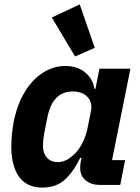

<svg xmlns="http://www.w3.org/2000/svg" viewBox="-20 -835 631 867"><path d="M523 0H430Q393 0 367.5 -20Q342 -40 342 -77Q342 -85 343 -94Q344 -103 345 -107L348 -122H342Q311 -58 272 -23Q233 12 171 12Q122 12 91 -11.5Q60 -35 45.5 -76.5Q31 -118 31 -170Q31 -202 34 -230.5Q37 -259 42 -286Q58 -364 92 -420Q126 -476 173.5 -506.5Q221 -537 275 -537Q330 -537 365.5 -507Q401 -477 406 -434H411L429 -525H569L486 -112H545ZM240 -103Q267 -103 289 -117.5Q311 -132 327 -151Q344 -171 356.5 -198.5Q369 -226 375 -255L391 -335Q396 -360 387 -379.5Q378 -399 358 -410.5Q338 -422 309 -422Q263 -422 234.5 -393Q206 -364 194 -305L180 -235Q178 -225 176 -207.5Q174 -190 174 -178Q174 -155 182 -138Q190 -121 205 -112Q220 -103 240 -103ZM319 -580 214 -756 340 -815 408 -619Z"/></svg>

Font: IBM Plex Sans
Style: Bold Italic
Weight: 700
Italic angle: -11.31°
Designer: Mike Abbink, Paul van der Laan, Pieter van Rosmalen
Foundry: Bold Monday
Version: Version 3.201